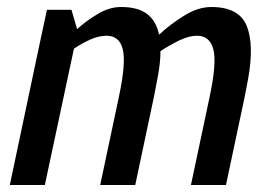

<svg xmlns="http://www.w3.org/2000/svg" viewBox="-20 -528 779 548"><path d="M678 -250 625 0H525L578 -250Q599 -348 589 -387Q579 -426 542 -426Q519 -426 490.5 -412Q462 -398 438 -382Q438 -347 429 -302L419 -250L366 0H266L319 -250Q340 -348 330.5 -387Q321 -426 284 -426Q262 -426 237.5 -415Q213 -404 191 -389L108 0H8L94 -407L114 -500H184L200 -445Q228 -470 260.5 -489Q293 -508 325 -508Q326 -508 326 -508Q374 -508 400 -488Q426 -468 434 -429Q465 -458 505 -483Q545 -508 583 -508Q662 -508 684 -454.5Q706 -401 688 -302Z"/></svg>

Font: Epunda Sans Medium
Style: Italic
Weight: 500
Italic angle: -12.0243°
Designer: Simon Atzbach
Foundry: typofactur
Version: Version 2.204; ttfautohint (v1.8.4.7-5d5b)